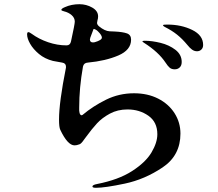

<svg xmlns="http://www.w3.org/2000/svg" viewBox="-20 -843 1040 914"><path d="M839 -207Q839 -103 754 -46Q669 11 574.5 31Q480 51 437 51Q420 51 420 45Q420 37 442 33Q544 13 608.5 -28.5Q673 -70 701 -117Q729 -164 729 -204Q729 -262 686.5 -292Q644 -322 587 -322Q540 -322 503 -302Q466 -282 442 -256Q418 -230 391 -193Q388 -190 380.5 -179Q373 -168 367.5 -162.5Q362 -157 358 -156Q345 -151 335 -151Q302 -151 267 -225Q261 -237 261 -274Q261 -356 294 -521V-526Q294 -542 276 -545Q256 -548 232 -553Q193 -563 165.5 -586Q138 -609 123.5 -634.5Q109 -660 109 -679Q109 -690 115 -690Q120 -690 131 -682Q165 -657 209 -642Q253 -627 297 -627Q314 -627 318 -646Q336 -728 336 -740Q336 -758 321 -771Q306 -784 285 -789Q272 -792 272 -796Q272 -802 289 -809Q320 -823 358 -823Q391 -823 419 -807Q447 -791 447 -765Q447 -755 444 -746Q442 -738 442 -734Q442 -726 451 -718Q479 -695 502 -694Q510 -693 526 -693Q565 -691 584.5 -684Q604 -677 604 -654Q604 -605 543.5 -579Q483 -553 398 -545Q379 -544 375 -526Q357 -425 357 -331V-316Q358 -303 362.5 -297.5Q367 -292 373 -296Q423 -338 485 -368.5Q547 -399 618 -399Q683 -399 733 -373.5Q783 -348 811 -304Q839 -260 839 -207ZM947 -629Q947 -615 938.5 -607Q930 -599 918 -599Q905 -599 894 -607Q883 -615 872 -629Q848 -658 823 -678Q798 -698 764 -715Q756 -720 756 -722Q756 -725 761.5 -725.5Q767 -726 777 -726Q843 -726 895 -700.5Q947 -675 947 -629ZM410 -664Q408 -658 408 -655Q408 -641 423 -641Q428 -641 431 -642Q465 -652 465 -664Q465 -675 448 -692L447 -693Q443 -698 434.5 -702.5Q426 -707 425 -704ZM845 -548Q845 -531 835.5 -522Q826 -513 812 -513Q797 -513 788 -520.5Q779 -528 768 -545Q735 -595 666 -639Q658 -644 658 -646Q658 -649 669 -649Q703 -649 744 -639Q785 -629 815 -606Q845 -583 845 -548Z"/></svg>

Font: Shippori Antique B1
Style: Regular
Weight: 400
Designer: FONTDASU
Foundry: FONTDASU / Google Inc. / but / Adobe
Version: Version 2.001